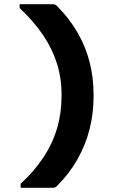

<svg xmlns="http://www.w3.org/2000/svg" viewBox="-20 -771 640 911"><path d="M250 112Q244 118 239.5 119Q235 120 230 120Q205 120 180.5 120Q156 120 130.5 120Q105 120 78 120V101Q142 42 185.5 -23.5Q229 -89 250.5 -161.5Q272 -234 272 -314V-322Q272 -402 249.5 -472Q227 -542 183 -606.5Q139 -671 73 -733V-751Q102 -751 127.5 -751Q153 -751 178.5 -751Q204 -751 230 -751Q235 -751 239.5 -750Q244 -749 250 -743Q308 -685 347 -618Q386 -551 405 -477Q424 -403 424 -323V-314Q424 -233 405 -158Q386 -83 347.5 -15Q309 53 250 112Z"/></svg>

Font: RecMonoLinear Nerd Font Mono
Style: Bold
Weight: 700
Monospace: yes
Version: Version 1.085; ttfautohint (v1.8.4.7-5d5b);Nerd Fonts 3.2.1